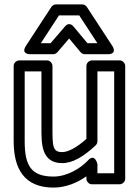

<svg xmlns="http://www.w3.org/2000/svg" viewBox="-20 -811 634 871"><path d="M223 -10C121.8 -10 92 -58.9 92 -170V-487H168V-230C168 -162.6 166.1 -71 262 -71C310.3 -71 359.9 -101 414.1 -151.8C419.2 -156.5 422 -164 422 -170V-487H498V-25H422V-66C422 -66 411.3 -118.6 378.6 -82.9C346 -47.4 283.6 -10 223 -10ZM223 40C279.4 40 332 17.1 372 -11.2V0C372 10.7 381.9 25 397 25H523C533.7 25 548 15.1 548 0V-512C548 -522.7 538.1 -537 523 -537H397C386.3 -537 372 -527.1 372 -512V-181C325.1 -138.8 287 -121 262 -121C218.9 -121 218 -147.5 218 -230V-512C218 -522.7 208.1 -537 193 -537H67C56.3 -537 42 -527.1 42 -512V-170C42 -46.4 89.4 40 223 40ZM376.7 -615 313.2 -691C308.4 -696.8 292.4 -711.5 275 -691.3L209.5 -615H165.2L247.5 -741H339.5L421.8 -615ZM345.8 -574C350.3 -568.6 357.6 -565 365 -565H468C516.3 -565 488.9 -603.7 488.9 -603.7L373.9 -779.7C369.6 -786.3 361.5 -791 353 -791H234C226.1 -791 217.7 -786.8 213.1 -779.7L98.1 -603.7C71.6 -563.2 119 -565 119 -565H221C227.8 -565 235.2 -568.2 240 -573.7L293.7 -636.3Z"/></svg>

Font: Fog Sans
Style: Outline
Weight: 700
Foundry: Intel Corporation
Version: Version 1.00